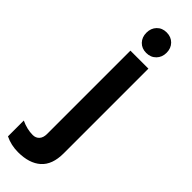

<svg xmlns="http://www.w3.org/2000/svg" viewBox="-403 -851 1072 1072"><g transform="rotate(45 133.0 -315.0)"><path d="M231.9 -629.9V39.1Q231.9 128.9 183.3 171.9Q134.8 214.8 46.9 214.8Q-8.3 214.8 -55.2 191.9V66.9Q-8.3 88.9 37.1 88.9Q61 88.9 75.4 73Q89.8 57.1 89.8 27.8V-629.9ZM241.2 -764.2Q241.2 -729 218.8 -706.1Q196.3 -683.1 161.1 -683.1Q125.5 -683.1 103.8 -705.8Q82 -728.5 82 -764.2Q82 -799.3 104 -822.3Q126 -845.2 161.1 -845.2Q196.8 -845.2 219 -822.5Q241.2 -799.8 241.2 -764.2Z"/></g></svg>

Font: Sinkin Sans 600 SemiBold
Style: Regular
Weight: 600
Designer: Keith Bates
Foundry: K-Type
Version: Sinkin Sans (version 1.0)  by Keith Bates   •   © 2014   www